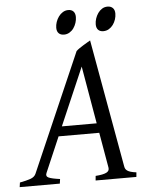

<svg xmlns="http://www.w3.org/2000/svg" viewBox="-72 -836 687 882"><g transform="rotate(-5 271.5 -395.5)"><path d="M200.2 -261.2H360.8L314.9 -526.9ZM521 0H333L335 -21Q369.6 -23.4 384.8 -31Q399.9 -38.6 397 -54.2L368.7 -216.8H181.2L111.3 -54.2Q104.5 -39.1 118.9 -32.5Q133.3 -25.9 170.9 -21L168 0H-17.1L-14.2 -21Q16.6 -26.9 35.2 -33.4Q53.7 -40 60.1 -54.2L297.9 -600.1Q304.2 -606 313 -612.1Q321.8 -618.2 331.1 -623.8Q340.3 -629.4 348.9 -634.5Q357.4 -639.6 363.8 -643.1L469.2 -54.2Q470.2 -47.4 472.9 -42.2Q475.6 -37.1 481.4 -33Q487.3 -28.8 497.3 -25.9Q507.3 -22.9 522.9 -21ZM308.1 -756.3Q308.1 -742.7 303.7 -729.2Q299.3 -715.8 291.5 -704.8Q283.7 -693.8 272.2 -687Q260.7 -680.2 247.1 -680.2Q231.4 -680.2 222.7 -689Q213.9 -697.8 213.9 -714.4Q213.9 -727.5 218.5 -741Q223.1 -754.4 231.2 -765.6Q239.3 -776.9 250.7 -783.9Q262.2 -791 275.9 -791Q291 -791 299.6 -782Q308.1 -772.9 308.1 -756.3ZM490.2 -756.3Q490.2 -742.7 485.8 -729.2Q481.4 -715.8 473.4 -704.8Q465.3 -693.8 453.9 -687Q442.4 -680.2 428.2 -680.2Q413.1 -680.2 404.5 -689Q396 -697.8 396 -714.4Q396 -727.5 400.4 -741Q404.8 -754.4 412.6 -765.6Q420.4 -776.9 431.6 -783.9Q442.9 -791 457 -791Q472.2 -791 481.2 -782Q490.2 -772.9 490.2 -756.3Z"/></g></svg>

Font: GentiumAlt
Style: Italic
Weight: 400
Italic angle: -7°
Designer: J. Victor Gaultney
Version: Version 1.02; 2005; OFL release